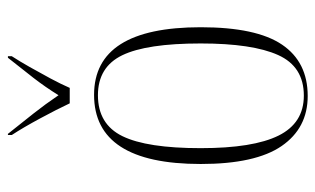

<svg xmlns="http://www.w3.org/2000/svg" viewBox="-180 -626 816 497"><g transform="rotate(-90 228.5 -378.0)"><path d="M228 10Q145 10 98.5 -57.5Q52 -125 52 -267Q52 -543 231 -543Q406 -543 406 -267Q406 -123 361 -56.5Q316 10 228 10ZM229 0Q304 0 334 -66.5Q364 -133 364 -267Q364 -407 333.5 -470Q303 -533 230 -533Q155 -533 124 -469.5Q93 -406 93 -267Q93 -131 125.5 -65.5Q158 0 229 0ZM209 -606Q193 -640 169.5 -683.5Q146 -727 127 -756V-766H130Q158 -731 182.5 -700Q207 -669 230 -635Q251 -669 275 -700Q299 -731 327 -766H331V-756Q318 -736 303 -709.5Q288 -683 273.5 -656Q259 -629 249 -606Z"/></g></svg>

Font: Noto Serif Display Condensed ExtraLight
Style: Regular
Weight: 200
Width: 3
Designer: Monotype Design Team
Foundry: Monotype Imaging Inc.
Version: Version 2.009